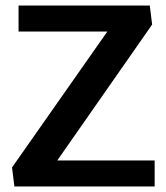

<svg xmlns="http://www.w3.org/2000/svg" viewBox="-20 -670 598 690"><path d="M23.3 -68.3 31.7 0H535.8V-93.3H185.8L526.7 -581.7L518.3 -650H46.7V-556.7H365.8Z"/></svg>

Font: Boon SemiBold
Style: Regular
Weight: 600
Designer: Sungsit Sawaiwan
Foundry: FontUni
Version: Version 2.0